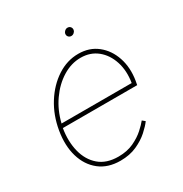

<svg xmlns="http://www.w3.org/2000/svg" viewBox="-165 -817 907 954"><g transform="rotate(-30 288.5 -340.5)"><path d="M254.3 11.4Q182.5 11.4 135.3 -25.9Q88.1 -63.2 69.2 -127.1Q50.4 -191.1 63.9 -271.3Q77.4 -351.6 117.5 -415.5Q157.7 -479.4 214.8 -516.7Q272 -554 336.6 -554Q399.9 -554 444.4 -518.6Q489 -483.3 508.7 -424.5Q528.4 -365.8 517 -295.5L512.8 -272.7H86.3Q74.6 -201.7 89.5 -142.2Q104.4 -82.7 145.8 -47.1Q187.1 -11.4 255.7 -11.4Q305.4 -11.4 343.2 -29.1Q381 -46.9 406.4 -70Q431.8 -93 444.6 -109.4L460.2 -96.6Q445.3 -76 417.3 -50.8Q389.2 -25.6 348.4 -7.1Q307.5 11.4 254.3 11.4ZM92 -295.5H494.3Q505 -360.8 487.7 -414.2Q470.5 -467.7 431.3 -499.5Q392 -531.2 336.6 -531.2Q283 -531.2 233.1 -500.5Q183.2 -469.8 145.8 -416.5Q108.3 -363.3 92 -295.5ZM352.3 -647.7Q341.6 -647.7 335.4 -655.2Q329.2 -662.6 331 -673.3Q332.4 -680.8 339.5 -687Q346.6 -693.2 355.1 -693.2Q365.8 -693.2 372 -685.7Q378.2 -678.3 376.4 -667.6Q375 -659.8 367.9 -653.8Q360.8 -647.7 352.3 -647.7Z"/></g></svg>

Font: Inter UI Thin
Style: Italic
Weight: 100
Italic angle: -9.39999°
Designer: Rasmus Andersson
Foundry: rsms
Version: 3.2;8d6f07862